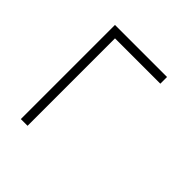

<svg xmlns="http://www.w3.org/2000/svg" viewBox="-30 -532 652 652"><g transform="rotate(-45 296.0 -206.0)"><path d="M60.1 -331.1V-298.8H480V-81.1H512.2V-331.1Z"/></g></svg>

Font: Fin Serif Display
Style: Italic
Weight: 400
Italic angle: -12°
Designer: J. Blake Harris
Version: Version 1.006;FEAKit 1.0